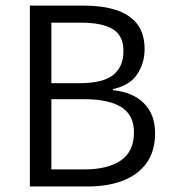

<svg xmlns="http://www.w3.org/2000/svg" viewBox="-20 -677 622 697"><path d="M88.4 0V-656.7H283.7Q350.6 -656.7 400.1 -641.1Q449.7 -625.5 477.3 -590.8Q504.9 -556.2 504.9 -498Q504.9 -448.2 478.3 -407.7Q451.7 -367.2 390.1 -353.5V-349.6Q462.4 -342.3 502.7 -302Q543 -261.7 543 -193.4Q543 -128.4 512.2 -85.4Q481.4 -42.5 426.3 -21.2Q371.1 0 297.9 0ZM166.5 -62H285.6Q371.6 -62 418.9 -94.7Q466.3 -127.4 466.3 -196.8Q466.3 -259.3 420.4 -288.1Q374.5 -316.9 286.1 -316.9H166.5ZM166.5 -375H268.1Q354 -375 391.1 -405Q428.2 -435.1 428.2 -491.7Q428.2 -547.4 389.9 -571Q351.6 -594.7 273.4 -594.7H166.5Z"/></svg>

Font: Varta Light
Style: Regular
Weight: 400
Version: Version 1.004